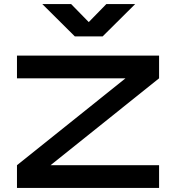

<svg xmlns="http://www.w3.org/2000/svg" viewBox="-20 -919 861 939"><path d="M63 -647H758V-536L181 -74L169 -111H758V0H63V-111L640 -573L652 -536H63ZM455 -769H373L500 -899H641L482 -741H346L187 -899H328Z"/></svg>

Font: Syne
Style: Bold
Weight: 700
Designer: Lucas Descroix
Foundry: Bonjour Monde
Version: Version 2.200